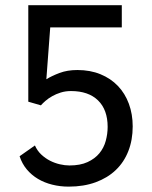

<svg xmlns="http://www.w3.org/2000/svg" viewBox="-20 -692 571 722"><path d="M271 -428.7Q319.3 -428.7 357.9 -412.8Q396.5 -397 423.3 -368.9Q450.2 -340.8 464.6 -301.8Q479 -262.7 479 -216.8Q479 -165.5 462.6 -123.8Q446.3 -82 415.3 -52.5Q384.3 -22.9 339.6 -6.6Q294.9 9.8 238.3 9.8Q206.1 9.8 176.5 2.4Q147 -4.9 122.8 -19.3Q98.6 -33.7 80.8 -54.9Q63 -76.2 53.7 -104.5L111.3 -145Q120.1 -125 135.3 -110.8Q150.4 -96.7 168.2 -87.6Q186 -78.6 205.1 -74.2Q224.1 -69.8 241.2 -69.8Q281.7 -69.8 309.3 -82.5Q336.9 -95.2 353.8 -115.7Q370.6 -136.2 377.7 -162.4Q384.8 -188.5 384.8 -214.8Q384.8 -279.3 348.6 -314.5Q312.5 -349.6 247.1 -349.6Q226.1 -349.6 208.3 -344Q190.4 -338.4 176.3 -330.3Q162.1 -322.3 151.4 -313Q140.6 -303.7 133.8 -295.9L86.4 -309.6V-672.4H438V-588.9H168.9L154.3 -394Q174.8 -406.7 204.1 -417.7Q233.4 -428.7 271 -428.7Z"/></svg>

Font: Shanti
Style: Regular
Weight: 400
Designer: vernon adams
Foundry: vernon adams
Version: Version 1.000